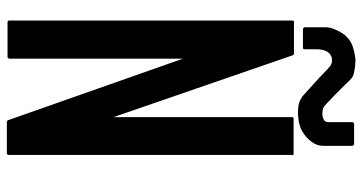

<svg xmlns="http://www.w3.org/2000/svg" viewBox="-269 -790 1059 561"><g transform="rotate(90 260.5 -509.5)"><path d="M432.6 -833Q432.6 -557.6 432.6 -4.9Q432.6 -2.9 431.6 -2Q430.7 0 427.7 0Q397.5 0 335.9 0Q335 0 333 -1Q332 -2.9 331.1 -3.9Q271.5 -173.8 151.4 -514.6Q151.4 -344.7 151.4 -6.8Q151.4 -4.9 149.4 -3.9Q148.4 -2 146.5 -2Q112.3 -2 44.9 -2Q43 -2 41 -3.9Q40 -4.9 40 -6.8Q40 -110.4 40 -317.4Q40 -490.2 40 -834Q40 -836.9 41 -837.9Q43 -838.9 44.9 -838.9Q75.2 -838.9 136.7 -838.9Q138.7 -838.9 139.6 -837.9Q141.6 -836.9 141.6 -835Q202.1 -660.2 322.3 -311.5Q322.3 -485.4 322.3 -833Q322.3 -835.9 323.2 -836.9Q325.2 -837.9 327.1 -837.9Q361.3 -837.9 428.7 -837.9Q431.6 -837.9 432.6 -836.9Q433.6 -835.9 433.6 -834Q433.6 -834 432.6 -833ZM59.6 -870.1Q59.6 -890.6 59.6 -931.6Q59.6 -947.3 69.3 -965.8Q78.1 -984.4 86.9 -992.2Q101.6 -1007.8 123 -1012.7Q144.5 -1018.6 157.2 -1018.6Q168 -1018.6 185.5 -1015.6Q202.1 -1013.7 210 -1005.9Q215.8 -1001 226.6 -989.3Q240.2 -975.6 256.8 -959Q273.4 -943.4 276.4 -940.4Q277.3 -939.5 279.3 -937.5Q289.1 -927.7 294.9 -924.8Q300.8 -921.9 313.5 -921.9Q321.3 -921.9 329.1 -925.8Q336.9 -928.7 336.9 -940.4Q336.9 -962.9 336.9 -1008.8Q336.9 -1011.7 337.9 -1012.7Q339.8 -1014.6 341.8 -1014.6Q361.3 -1014.6 401.4 -1014.6Q403.3 -1014.6 404.3 -1012.7Q406.2 -1011.7 406.2 -1008.8Q406.2 -981.4 406.2 -924.8Q406.2 -906.2 394.5 -890.6Q383.8 -875 362.3 -862.3Q354.5 -857.4 337.9 -853.5Q321.3 -850.6 309.6 -850.6Q309.6 -850.6 308.6 -850.6Q308.6 -850.6 307.6 -850.6Q293.9 -850.6 282.2 -853.5Q271.5 -856.4 259.8 -865.2Q255.9 -869.1 239.3 -883.8Q223.6 -898.4 207 -913.1Q195.3 -924.8 185.5 -933.6Q175.8 -942.4 173.8 -944.3Q169.9 -947.3 166 -948.2Q162.1 -950.2 158.2 -950.2Q152.3 -950.2 148.4 -949.2Q143.6 -948.2 139.6 -945.3Q136.7 -943.4 132.8 -938.5Q129.9 -934.6 127.9 -929.7Q126 -924.8 125 -918.9Q124 -912.1 124 -904.3Q124 -892.6 124 -870.1Q124 -868.2 123 -866.2Q121.1 -865.2 119.1 -865.2Q100.6 -865.2 65.4 -865.2Q62.5 -865.2 61.5 -867.2Q59.6 -869.1 59.6 -870.1Z"/></g></svg>

Font: Typeface
Style: Regular
Weight: 400
Version: Version 1.0